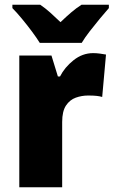

<svg xmlns="http://www.w3.org/2000/svg" viewBox="-20 -786 477 806"><path d="M371 -563Q385 -563 399.5 -561Q414 -559 425 -557L409 -379Q399 -382 385.5 -383.5Q372 -385 350 -385Q323 -385 298 -376Q273 -367 257 -343Q241 -319 241 -274V0H61V-553H196L223 -465H232Q251 -503 288.5 -533Q326 -563 371 -563ZM147 -606Q134 -627 113.5 -654.5Q93 -682 71 -708.5Q49 -735 32 -752V-766H149Q171 -751 190.5 -733.5Q210 -716 234 -693Q258 -716 279 -734Q300 -752 322 -766H437V-752Q421 -734 399.5 -708Q378 -682 357 -655Q336 -628 323 -606Z"/></svg>

Font: Noto Sans Gurmukhi SemiCondensed Black
Style: Regular
Weight: 900
Width: 4
Designer: Jelle Bosma - Monotype Design Team
Foundry: Monotype Imaging Inc.
Version: Version 2.004; ttfautohint (v1.8.4.7-5d5b)